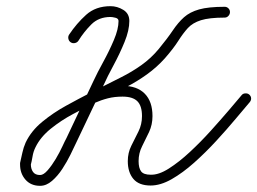

<svg xmlns="http://www.w3.org/2000/svg" viewBox="-20 -584 834 622"><path d="M262 -260Q259 -266 261.5 -273Q264 -280 271 -282Q298 -294 322.5 -300Q347 -306 377 -306Q424 -306 449 -280.5Q474 -255 474 -208Q474 -180 463 -156.5Q452 -133 440.5 -110.5Q429 -88 429 -62Q429 -40 437 -29Q445 -18 468 -18Q494 -17 527 -38Q560 -59 595 -91.5Q630 -124 662.5 -160Q695 -196 721.5 -227Q748 -258 763 -276Q767 -281 774.5 -281.5Q782 -282 787 -278Q793 -273 793.5 -266Q794 -259 789 -253Q771 -232 743 -198.5Q715 -165 680.5 -127.5Q646 -90 609 -57Q572 -24 536 -3.5Q500 17 468 17Q430 17 412 -4.5Q394 -26 394 -62Q394 -89 405.5 -112Q417 -135 428.5 -158Q440 -181 440 -208Q440 -241 425 -256Q410 -271 377 -271Q351 -271 329.5 -265.5Q308 -260 285 -250Q278 -247 271.5 -250Q265 -253 262 -260ZM209 -447Q203 -451 201.5 -458.5Q200 -466 204 -472Q228 -508 259 -536Q290 -564 338 -564Q360 -564 379.5 -552Q399 -540 399 -516Q399 -486 383.5 -448Q368 -410 348 -373Q328 -336 315 -307Q315 -307 315 -307Q315 -307 315 -307Q270 -213 227 -122Q220 -107 208.5 -83.5Q197 -60 182 -37Q167 -14 148.5 2Q130 18 110 18Q80 18 62.5 -2Q45 -22 45 -51Q45 -51 45 -53Q45 -55 45 -56Q49 -73 52.5 -89.5Q56 -106 63 -122Q81 -160 117 -189.5Q153 -219 194 -241.5Q235 -264 270 -282Q270 -282 270 -282Q270 -282 270 -282Q270 -282 270 -282Q270 -282 270 -282Q296 -295 321.5 -308Q347 -321 373 -334Q407 -351 438 -373Q469 -395 494 -425Q522 -459 539.5 -485Q557 -511 576 -528Q595 -545 625 -553.5Q655 -562 708 -562Q708 -562 708 -562Q708 -562 708 -562Q715 -562 720 -557Q725 -552 725 -545Q725 -538 720 -532.5Q715 -527 708 -527Q658 -527 631 -518.5Q604 -510 588.5 -493Q573 -476 557.5 -451.5Q542 -427 514 -395Q488 -366 456 -343Q424 -320 389 -302Q363 -289 337.5 -276.5Q312 -264 286 -251Q286 -251 286 -251Q286 -251 286 -251Q286 -251 286 -251Q286 -251 286 -251Q255 -235 216.5 -214.5Q178 -194 144.5 -167Q111 -140 95 -107Q88 -93 85.5 -77.5Q83 -62 79 -47Q79 -47 79 -49Q80 -51 80 -51Q80 -37 87 -27Q94 -17 110 -17Q121 -17 134.5 -32.5Q148 -48 160.5 -69Q173 -90 182 -109.5Q191 -129 195 -136Q217 -183 239 -229Q261 -275 283 -322Q283 -322 283 -322Q283 -322 283 -322Q295 -348 314.5 -383.5Q334 -419 349 -454.5Q364 -490 364 -516Q364 -524 354 -526.5Q344 -529 338 -529Q300 -529 276 -505Q252 -481 234 -452Q230 -446 222.5 -444.5Q215 -443 209 -447Z"/></svg>

Font: FRB American Cursive
Style: Italic
Weight: 400
Italic angle: -25°
Version: Version 2.0;Modular Font Editor K font №1